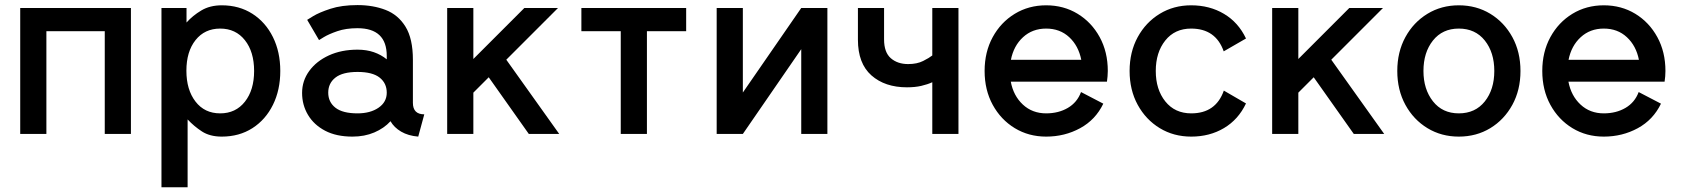

<svg xmlns="http://www.w3.org/2000/svg" viewBox="-20 -540 6778 774"><path d="M61.5 -507.8H507.8V0H402.3V-414.1H167V0H61.5Z M736.3 -58.6V214.8H630.9V-507.8H731.9V-449.2Q756.8 -477.1 791.5 -497.8Q826.2 -518.6 874 -518.6Q944.3 -518.6 997.6 -484.4Q1050.8 -450.2 1080.3 -390.4Q1109.9 -330.6 1109.9 -253.9Q1109.9 -177.2 1080.3 -117.4Q1050.8 -57.6 997.6 -23.4Q944.3 10.7 874 10.7Q826.2 10.7 794.2 -10Q762.2 -30.8 736.3 -58.6ZM731.4 -254.9Q731.4 -178.2 768.1 -130.6Q804.7 -83 867.7 -83Q930.2 -83 967.3 -130.1Q1004.4 -177.2 1004.4 -253.9Q1004.4 -331.1 967.3 -377.9Q930.2 -424.8 867.7 -424.8Q805.2 -424.8 768.3 -378.4Q731.4 -332 731.4 -254.9Z M1400.9 10.7Q1335.9 10.7 1290.8 -12.9Q1245.6 -36.6 1221.7 -76.7Q1197.8 -116.7 1197.8 -165.5Q1197.8 -214.4 1226.6 -253.9Q1255.4 -293.5 1305.9 -316.7Q1356.4 -339.8 1421.4 -339.8Q1457.5 -339.8 1487.1 -329.6Q1516.6 -319.3 1539.1 -300.8V-314.5Q1539.1 -426.3 1420.9 -426.3Q1374.5 -426.3 1339.8 -414.3Q1305.2 -402.3 1285.6 -390.4Q1266.1 -378.4 1266.1 -378.4L1218.3 -460Q1218.3 -460 1242.4 -474.9Q1266.6 -489.7 1312 -504.6Q1357.4 -519.5 1421.4 -519.5Q1483.9 -519.5 1534.4 -500Q1585 -480.5 1614.7 -432.4Q1644.5 -384.3 1644.5 -298.8V-125.5Q1644.5 -79.1 1690.4 -79.1L1666 10.7Q1625.5 7.3 1597.2 -9.3Q1568.8 -25.9 1554.2 -51.3Q1528.3 -22.9 1489 -6.1Q1449.7 10.7 1400.9 10.7ZM1539.1 -166.5Q1539.1 -204.6 1510.3 -227.3Q1481.4 -250 1421.4 -250Q1361.3 -250 1332.3 -227.3Q1303.2 -204.6 1303.2 -166.5Q1303.2 -128.4 1332.3 -105.7Q1361.3 -83 1421.4 -83Q1472.7 -83 1505.9 -105.7Q1539.1 -128.4 1539.1 -166.5Z M1888.2 -166.5V0H1782.7V-507.8H1888.2V-302.2L2093.8 -507.8H2229.5L2021 -299.3L2234.4 0H2111.8L1950.2 -228.5Z M2587.9 0H2482.4V-414.1H2323.7V-507.8H2746.1V-414.1H2587.9Z M3210 -507.8H3315.4V0H3210V-341.8L2974.6 0H2869.1V-507.8H2974.6V-167Z M3636.2 -188Q3547.4 -188 3492.9 -236.1Q3438.5 -284.2 3438.5 -379.9V-507.8H3543.9V-381.3Q3543.9 -329.1 3571 -305.4Q3598.1 -281.7 3641.1 -281.7Q3676.8 -281.7 3701.4 -294.2Q3726.1 -306.6 3738.3 -316.4V-507.8H3843.8V0H3738.3V-208.5Q3719.2 -199.7 3693.8 -193.8Q3668.5 -188 3636.2 -188Z M4337.9 -168.9 4427.7 -122.1Q4396.5 -57.1 4334.2 -23.2Q4272 10.7 4197.3 10.7Q4127 10.7 4070.8 -23.4Q4014.6 -57.6 3981.9 -117.4Q3949.2 -177.2 3949.2 -253.9Q3949.2 -330.6 3981.9 -390.4Q4014.6 -450.2 4070.8 -484.4Q4127 -518.6 4197.3 -518.6Q4268.1 -518.6 4324.2 -484.4Q4380.4 -450.2 4413.1 -390.4Q4445.8 -330.6 4445.8 -253.9Q4445.8 -243.2 4444.8 -232.2Q4443.8 -221.2 4442.4 -210.9H4054.7Q4065.4 -153.8 4103.5 -118.4Q4141.6 -83 4197.3 -83Q4247.1 -83 4284.7 -105Q4322.3 -127 4337.9 -168.9ZM4197.3 -424.8Q4142.1 -424.8 4104.2 -390.1Q4066.4 -355.5 4055.2 -298.8H4338.9Q4327.6 -355.5 4290.3 -390.1Q4252.9 -424.8 4197.3 -424.8Z M4639.2 -253.9Q4639.2 -179.2 4677.7 -131.1Q4716.3 -83 4782.2 -83Q4881.3 -83 4913.6 -174.8L5002.9 -123Q4972.2 -58.1 4914.3 -23.7Q4856.4 10.7 4782.2 10.7Q4711.4 10.7 4655.3 -23.4Q4599.1 -57.6 4566.4 -117.4Q4533.7 -177.2 4533.7 -253.9Q4533.7 -330.6 4566.4 -390.4Q4599.1 -450.2 4655.3 -484.4Q4711.4 -518.6 4781.7 -518.6Q4856.4 -518.6 4914.3 -484.1Q4972.2 -449.7 5002.9 -384.8L4913.1 -333Q4880.9 -424.8 4781.7 -424.8Q4715.8 -424.8 4677.5 -376.7Q4639.2 -328.6 4639.2 -253.9Z M5213.9 -166.5V0H5108.4V-507.8H5213.9V-302.2L5419.4 -507.8H5555.2L5346.7 -299.3L5560.1 0H5437.5L5275.9 -228.5Z M5612.8 -253.9Q5612.8 -330.6 5645.5 -390.4Q5678.2 -450.2 5734.4 -484.4Q5790.5 -518.6 5860.8 -518.6Q5931.6 -518.6 5987.8 -484.4Q6043.9 -450.2 6076.7 -390.4Q6109.4 -330.6 6109.4 -253.9Q6109.4 -177.2 6076.7 -117.4Q6043.9 -57.6 5987.8 -23.4Q5931.6 10.7 5860.8 10.7Q5790.5 10.7 5734.4 -23.4Q5678.2 -57.6 5645.5 -117.4Q5612.8 -177.2 5612.8 -253.9ZM5718.3 -253.9Q5718.3 -180.2 5756.6 -131.6Q5794.9 -83 5860.8 -83Q5927.2 -83 5965.6 -131.1Q6003.9 -179.2 6003.9 -253.9Q6003.9 -328.6 5965.6 -376.7Q5927.2 -424.8 5860.8 -424.8Q5794.9 -424.8 5756.6 -376.7Q5718.3 -328.6 5718.3 -253.9Z M6585.9 -168.9 6675.8 -122.1Q6644.5 -57.1 6582.3 -23.2Q6520 10.7 6445.3 10.7Q6375 10.7 6318.8 -23.4Q6262.7 -57.6 6230 -117.4Q6197.3 -177.2 6197.3 -253.9Q6197.3 -330.6 6230 -390.4Q6262.7 -450.2 6318.8 -484.4Q6375 -518.6 6445.3 -518.6Q6516.1 -518.6 6572.3 -484.4Q6628.4 -450.2 6661.1 -390.4Q6693.8 -330.6 6693.8 -253.9Q6693.8 -243.2 6692.9 -232.2Q6691.9 -221.2 6690.4 -210.9H6302.7Q6313.5 -153.8 6351.6 -118.4Q6389.6 -83 6445.3 -83Q6495.1 -83 6532.7 -105Q6570.3 -127 6585.9 -168.9ZM6445.3 -424.8Q6390.1 -424.8 6352.3 -390.1Q6314.5 -355.5 6303.2 -298.8H6586.9Q6575.7 -355.5 6538.3 -390.1Q6501 -424.8 6445.3 -424.8Z"/></svg>

Font: Giphurs Medium
Style: Regular
Weight: 500
Version: Version 0.920; ttfautohint (v1.8.4.7-5d5b)